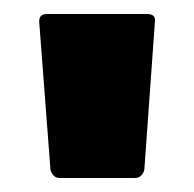

<svg xmlns="http://www.w3.org/2000/svg" viewBox="-20 -720 277 274"><path d="M36 -690Q36 -700 47 -700H190Q203 -700 201 -688L186 -478Q185 -473 181.5 -469.5Q178 -466 173 -466H65Q60 -466 56.5 -469.5Q53 -473 52 -478L36 -688Z"/></svg>

Font: BARLOWEXTRABOLD
Style: Regular
Weight: 800
Designer: Jeremy Tribby
Foundry: Tribby Type
Version: Version 1.422